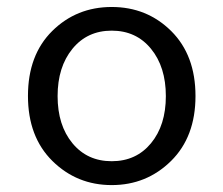

<svg xmlns="http://www.w3.org/2000/svg" viewBox="-20 -518 640 550"><path d="M187.5 -378.2Q145 -326.2 145 -242.7Q145 -159.2 187.5 -107.7Q230 -56.2 300 -56.2Q370.1 -56.2 412.6 -107.7Q455.1 -159.2 455.1 -242.7Q455.1 -326.2 412.6 -378.2Q370.1 -430.2 300 -430.2Q230 -430.2 187.5 -378.2ZM130.1 -56.9Q60.1 -126 60.1 -243.2Q60.1 -360.4 129.6 -429.2Q199.2 -498 300 -498Q400.9 -498 470.5 -429Q540 -359.9 540 -242.9Q540 -126 470 -56.9Q399.9 12.2 300 12.2Q200.2 12.2 130.1 -56.9Z"/></svg>

Font: SourceCodePro-Regular
Style: Regular
Weight: 400
Monospace: yes
Designer: Paul D. Hunt
Foundry: Adobe Systems Incorporated
Version: Version 1.009;PS 1.000;hotconv 1.0.70;makeotf.lib2.5.5900